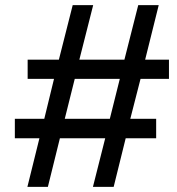

<svg xmlns="http://www.w3.org/2000/svg" viewBox="-20 -718 693 750"><path d="M87 12 134 -178H38V-254H153L191 -410H88V-485H210L264 -698H344L290 -485H466L520 -698H600L547 -485H640V-410H529L489 -254H590V-178H471L424 12H343L391 -178H214L167 12ZM233 -254H409L448 -410H272Z"/></svg>

Font: Archivo SemiExpanded
Style: Italic
Weight: 400
Width: 6
Italic angle: -10°
Designer: Hector Gatti
Foundry: Omnibus-Type
Version: Version 2.001